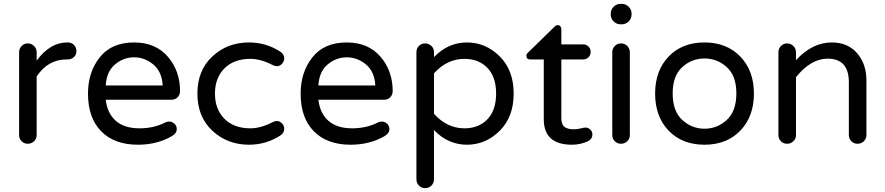

<svg xmlns="http://www.w3.org/2000/svg" viewBox="-20 -740 4584 995"><path d="M332 -520Q351 -520 363.5 -507Q376 -494 376 -475Q376 -456 363 -444Q350 -432 330 -432H325Q229 -432 170 -344V-40Q170 -21 156.5 -8Q143 5 124 5Q105 5 92 -8Q79 -21 79 -40V-469Q79 -488 92 -501.5Q105 -515 124 -515Q143 -515 156.5 -501.5Q170 -488 170 -469V-426Q240 -520 327 -520Z M528 -297H823Q819 -369 774.5 -406Q730 -443 675 -443Q620 -443 576 -406Q532 -369 528 -297ZM856 -110Q872 -110 884 -99Q896 -88 896 -71Q896 -49 870 -34Q793 10 695 10Q573 10 504.5 -59.5Q436 -129 436 -255Q436 -366 497 -443Q558 -520 675 -520Q786 -520 849.5 -446.5Q913 -373 913 -268Q913 -249 900.5 -236Q888 -223 867 -223H528Q536 -153 580 -114Q624 -75 703 -75Q778 -75 838 -106Q846 -110 856 -110Z M1415 -113Q1430 -113 1441.5 -100.5Q1453 -88 1453 -73Q1453 -51 1433 -38Q1359 10 1270 10Q1159 10 1081 -62Q1003 -134 1003 -255Q1003 -376 1081 -448Q1159 -520 1270 -520Q1359 -520 1433 -472Q1453 -459 1453 -437Q1453 -422 1441.5 -409.5Q1430 -397 1415 -397Q1404 -397 1393 -403Q1331 -435 1278 -435Q1192 -435 1143 -385.5Q1094 -336 1094 -255Q1094 -174 1143 -124.5Q1192 -75 1278 -75Q1331 -75 1393 -107Q1404 -113 1415 -113Z M1630 -297H1925Q1921 -369 1876.5 -406Q1832 -443 1777 -443Q1722 -443 1678 -406Q1634 -369 1630 -297ZM1958 -110Q1974 -110 1986 -99Q1998 -88 1998 -71Q1998 -49 1972 -34Q1895 10 1797 10Q1675 10 1606.5 -59.5Q1538 -129 1538 -255Q1538 -366 1599 -443Q1660 -520 1777 -520Q1888 -520 1951.5 -446.5Q2015 -373 2015 -268Q2015 -249 2002.5 -236Q1990 -223 1969 -223H1630Q1638 -153 1682 -114Q1726 -75 1805 -75Q1880 -75 1940 -106Q1948 -110 1958 -110Z M2387 -435Q2297 -435 2229 -360V-150Q2297 -75 2387 -75Q2461 -75 2506 -122Q2551 -169 2551 -255Q2551 -341 2506 -388Q2461 -435 2387 -435ZM2400 10Q2302 10 2229 -66V189Q2229 208 2216 221.5Q2203 235 2183 235Q2164 235 2151 221.5Q2138 208 2138 189V-470Q2138 -489 2151 -502Q2164 -515 2183 -515Q2202 -515 2215.5 -502Q2229 -489 2229 -470V-444Q2302 -520 2400 -520Q2497 -520 2569.5 -448Q2642 -376 2642 -255Q2642 -134 2569.5 -62Q2497 10 2400 10Z M3014 -79Q3028 -79 3039 -68.5Q3050 -58 3050 -43Q3050 -20 3027 -8Q2988 10 2944 10Q2798 10 2798 -122V-432H2727Q2708 -432 2708 -451Q2708 -461 2717 -468L2853 -601Q2862 -610 2870 -610Q2878 -610 2883.5 -604Q2889 -598 2889 -590V-510H3002Q3018 -510 3029.5 -499Q3041 -488 3041 -471Q3041 -454 3029.5 -443Q3018 -432 3002 -432H2889V-130Q2889 -109 2895 -96Q2901 -83 2912.5 -78Q2924 -73 2932.5 -71.5Q2941 -70 2954 -70Q2972 -70 2989.5 -74.5Q3007 -79 3014 -79Z M3198 -515Q3218 -515 3231 -501.5Q3244 -488 3244 -469V-40Q3244 -21 3230.5 -8Q3217 5 3198 5Q3179 5 3166 -8Q3153 -21 3153 -40V-469Q3153 -488 3166 -501.5Q3179 -515 3198 -515ZM3253 -669V-665Q3253 -644 3238 -629Q3223 -614 3202 -614H3196Q3175 -614 3160 -629Q3145 -644 3145 -665V-669Q3145 -690 3160 -705Q3175 -720 3196 -720H3202Q3223 -720 3238 -705Q3253 -690 3253 -669Z M3796 -256Q3796 -347 3746.5 -392Q3697 -437 3631 -437Q3565 -437 3515.5 -392Q3466 -347 3466 -256Q3466 -164 3515.5 -118.5Q3565 -73 3631 -73Q3697 -73 3746.5 -118.5Q3796 -164 3796 -256ZM3631 -520Q3746 -520 3816.5 -447Q3887 -374 3887 -255Q3887 -136 3816.5 -63Q3746 10 3631 10Q3515 10 3445 -63Q3375 -136 3375 -255Q3375 -374 3445 -447Q3515 -520 3631 -520Z M4291 -520Q4374 -520 4422 -464Q4470 -408 4470 -324V-40Q4470 -21 4456.5 -8Q4443 5 4424 5Q4405 5 4392 -8Q4379 -21 4379 -40V-314Q4379 -436 4269 -436Q4182 -436 4105 -340V-40Q4105 -21 4091.5 -8Q4078 5 4059 5Q4040 5 4027 -8Q4014 -21 4014 -40V-469Q4014 -488 4027 -501.5Q4040 -515 4059 -515Q4078 -515 4091.5 -501.5Q4105 -488 4105 -469V-428Q4189 -520 4291 -520Z"/></svg>

Font: VarelaRound
Style: Regular
Weight: 400
Designer: Joe Prince, Avraham Cornfeld
Foundry: Joe Prince, Avraham Cornfeld
Version: Version 2.000;PS 002.000;hotconv 1.0.88;makeotf.lib2.5.64775